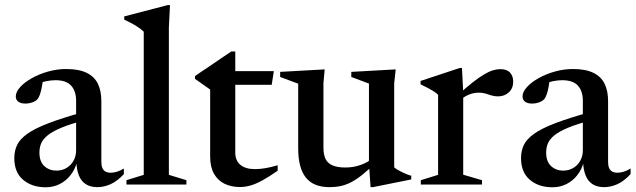

<svg xmlns="http://www.w3.org/2000/svg" viewBox="-20 -742 2556 772"><path d="M314 -291 319.5 -258.5Q263 -243.5 227.5 -228.8Q192 -214 172.8 -198.8Q153.5 -183.5 146 -166.5Q138.5 -149.5 138.5 -128.5Q138.5 -92.5 158.2 -74.2Q178 -56 207 -56Q229.5 -56 247.2 -66.5Q265 -77 275.5 -95.5Q286 -114 286 -138V-337Q286 -375.5 266.2 -397.5Q246.5 -419.5 203 -419.5Q185.5 -419.5 165.5 -415.5Q145.5 -411.5 130 -404L153.5 -429.5Q151.5 -409.5 148.2 -392.2Q145 -375 140.8 -362.8Q136.5 -350.5 131 -343.5Q123 -335 109.8 -330.2Q96.5 -325.5 82.5 -325.5Q64 -325.5 53.8 -333Q43.5 -340.5 43.5 -354Q43.5 -372.5 61.2 -392Q79 -411.5 108.5 -428Q138 -444.5 174 -454.5Q210 -464.5 246 -464.5Q297.5 -464.5 328.8 -449Q360 -433.5 373.8 -404.8Q387.5 -376 387.5 -336V-90.5Q387.5 -76 391.8 -66.2Q396 -56.5 404.5 -52Q413 -47.5 425 -47.5Q437.5 -47.5 451 -51.8Q464.5 -56 478 -64.5V-42Q451 -13 424.2 -1.2Q397.5 10.5 372 10.5Q343 10.5 324.5 -1.8Q306 -14 297 -37Q288 -60 287 -91.5L290.5 -94Q282.5 -62 264.2 -38.5Q246 -15 220.2 -2Q194.5 11 164 11Q108.5 11 73 -19Q37.5 -49 37.5 -106Q37.5 -135.5 48.8 -159Q60 -182.5 89.5 -203.8Q119 -225 173.5 -246Q228 -267 314 -291Z M659 -39 729.5 -17.5V0H488.5V-17.5L558 -39V-614.5Q551 -621.5 540.2 -629.2Q529.5 -637 514.2 -645.5Q499 -654 479.5 -663V-676L654 -721.5H663.5L659 -632Z M926 -128.5Q926 -96 946.8 -79Q967.5 -62 1005.5 -62Q1025 -62 1047 -65.8Q1069 -69.5 1096.5 -77.5V-55.5Q1060 -30 1033.5 -15.8Q1007 -1.5 986 4.2Q965 10 945 10Q910 10 883 -3Q856 -16 840.5 -43.2Q825 -70.5 825 -112.5V-382L764 -425V-436Q773.5 -443 786.2 -451.5Q799 -460 813.8 -469.8Q828.5 -479.5 844.2 -490.5Q860 -501.5 876.8 -512.8Q893.5 -524 910 -535H926V-441ZM887 -401V-456H1081L1072.5 -401Z M1280.5 -149Q1280.5 -120 1289.2 -102.5Q1298 -85 1317.5 -76.8Q1337 -68.5 1369.5 -68.5Q1402 -68.5 1432 -79.5Q1462 -90.5 1478 -107L1493 -90Q1462.5 -60 1438 -40.2Q1413.5 -20.5 1392.2 -9.5Q1371 1.5 1350 6Q1329 10.5 1305 10.5Q1240.5 10.5 1209.8 -28Q1179 -66.5 1179 -145.5V-405.5L1106.5 -432.5V-453L1285.5 -463L1280.5 -408ZM1470 10.5 1463.5 -84V-406L1392.5 -432.5V-453L1571 -463L1565 -407V-69Q1569.5 -65 1577.8 -60Q1586 -55 1595.8 -50.2Q1605.5 -45.5 1615.2 -41.5Q1625 -37.5 1633.5 -35.5V-20.5L1479.5 10.5Z M1991.5 -464Q2018 -464 2030.8 -450Q2043.5 -436 2043.5 -414Q2043.5 -387 2026 -370.8Q2008.5 -354.5 1982.5 -354.5Q1968.5 -354.5 1956.5 -358.2Q1944.5 -362 1932 -365.8Q1919.5 -369.5 1904 -369.5Q1891.5 -369.5 1878.5 -366Q1865.5 -362.5 1853.2 -355.8Q1841 -349 1830 -339.5L1822.5 -360.5Q1854.5 -390.5 1879.8 -410.2Q1905 -430 1925 -442Q1945 -454 1961.2 -459Q1977.5 -464 1991.5 -464ZM1842.5 -372V-39.5L1918 -17.5V0H1672V-17.5L1741.5 -39V-360.5Q1734.5 -368 1724.8 -374.2Q1715 -380.5 1701.8 -387.5Q1688.5 -394.5 1671 -403V-416.5L1828 -468.5H1837.5Z M2351.5 -291 2357 -258.5Q2300.5 -243.5 2265 -228.8Q2229.5 -214 2210.2 -198.8Q2191 -183.5 2183.5 -166.5Q2176 -149.5 2176 -128.5Q2176 -92.5 2195.8 -74.2Q2215.5 -56 2244.5 -56Q2267 -56 2284.8 -66.5Q2302.5 -77 2313 -95.5Q2323.5 -114 2323.5 -138V-337Q2323.5 -375.5 2303.8 -397.5Q2284 -419.5 2240.5 -419.5Q2223 -419.5 2203 -415.5Q2183 -411.5 2167.5 -404L2191 -429.5Q2189 -409.5 2185.8 -392.2Q2182.5 -375 2178.2 -362.8Q2174 -350.5 2168.5 -343.5Q2160.5 -335 2147.2 -330.2Q2134 -325.5 2120 -325.5Q2101.5 -325.5 2091.2 -333Q2081 -340.5 2081 -354Q2081 -372.5 2098.8 -392Q2116.5 -411.5 2146 -428Q2175.5 -444.5 2211.5 -454.5Q2247.5 -464.5 2283.5 -464.5Q2335 -464.5 2366.2 -449Q2397.5 -433.5 2411.2 -404.8Q2425 -376 2425 -336V-90.5Q2425 -76 2429.2 -66.2Q2433.5 -56.5 2442 -52Q2450.5 -47.5 2462.5 -47.5Q2475 -47.5 2488.5 -51.8Q2502 -56 2515.5 -64.5V-42Q2488.5 -13 2461.8 -1.2Q2435 10.5 2409.5 10.5Q2380.5 10.5 2362 -1.8Q2343.5 -14 2334.5 -37Q2325.5 -60 2324.5 -91.5L2328 -94Q2320 -62 2301.8 -38.5Q2283.5 -15 2257.8 -2Q2232 11 2201.5 11Q2146 11 2110.5 -19Q2075 -49 2075 -106Q2075 -135.5 2086.2 -159Q2097.5 -182.5 2127 -203.8Q2156.5 -225 2211 -246Q2265.5 -267 2351.5 -291Z"/></svg>

Font: Newsreader 36pt Medium
Style: Regular
Weight: 500
Designer: Hugues Gentile
Foundry: Production Type
Version: Version 1.003